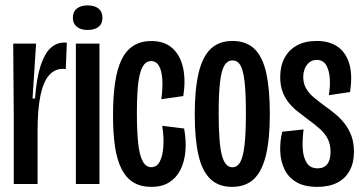

<svg xmlns="http://www.w3.org/2000/svg" viewBox="-20 -692 1365 722"><path d="M31.7 0V-259L29.7 -528H115.7L102.3 -321.7H111.7Q117.7 -400 133 -446Q148.3 -492 170.8 -512Q193.3 -532 220.7 -532Q223.3 -532 226 -532Q228.7 -532 231.3 -531L227.3 -431.7Q224.7 -432.3 221.8 -432.7Q219 -433 215.7 -433Q185.3 -433 164 -408.5Q142.7 -384 132 -332.3Q121.3 -280.7 121.3 -198V0Z M265.3 0V-528H354V0ZM309 -579.3Q284 -579.3 269 -591.3Q254 -603.3 254 -625.3Q254 -648 269 -659.8Q284 -671.7 309 -671.7Q335.7 -671.7 350.5 -659.8Q365.3 -648 365.3 -625.3Q365.3 -602.7 350.5 -591Q335.7 -579.3 309 -579.3Z M549.3 10.7Q509.7 10.7 482 -6Q454.3 -22.7 437.2 -56.3Q420 -90 412.5 -140.3Q405 -190.7 405 -258Q405 -327.3 412.5 -379.5Q420 -431.7 436.7 -466.7Q453.3 -501.7 481.3 -519.7Q509.3 -537.7 549.3 -537.7Q598.7 -537.7 628.3 -510.8Q658 -484 668.3 -437.7Q678.7 -391.3 669.3 -330.7L586.7 -319Q592.3 -361.3 590.3 -393.5Q588.3 -425.7 578 -444Q567.7 -462.3 548 -462.3Q532.3 -462.3 522 -449.5Q511.7 -436.7 505.7 -411.8Q499.7 -387 497.2 -350.8Q494.7 -314.7 494.7 -268.7Q494.7 -200 499.5 -154.3Q504.3 -108.7 516.5 -86Q528.7 -63.3 548.7 -63.3Q570 -63.3 581 -84.8Q592 -106.3 594.3 -142Q596.7 -177.7 590 -219L672.3 -208.7Q680.7 -164 677.3 -124.3Q674 -84.7 659 -54.3Q644 -24 616.8 -6.7Q589.7 10.7 549.3 10.7Z M852.3 10.7Q801.3 10.7 770.3 -19.7Q739.3 -50 725.8 -110.7Q712.3 -171.3 712.3 -261.3Q712.3 -355.3 726.7 -416.8Q741 -478.3 772.3 -508.2Q803.7 -538 853.7 -538Q905.7 -538 936.5 -508.5Q967.3 -479 981 -418.3Q994.7 -357.7 994.7 -263.3Q994.7 -170.3 980.3 -109.5Q966 -48.7 935 -19Q904 10.7 852.3 10.7ZM853.7 -63Q872.7 -63 883.7 -83Q894.7 -103 899.7 -147.7Q904.7 -192.3 904.7 -266.7Q904.7 -339 900 -382.3Q895.3 -425.7 884.7 -445.2Q874 -464.7 854.3 -464.7Q834.7 -464.7 823.3 -444.8Q812 -425 807.2 -381.2Q802.3 -337.3 802.3 -264Q802.3 -154.3 814.2 -108.7Q826 -63 853.7 -63Z M1172.7 10.7Q1124 10.7 1093.8 -7.5Q1063.7 -25.7 1049.5 -55.8Q1035.3 -86 1033.8 -122.7Q1032.3 -159.3 1041.3 -196.7L1121.7 -205.3Q1116.7 -168 1118.3 -134.5Q1120 -101 1133.2 -80Q1146.3 -59 1174.7 -59Q1198 -59 1210.5 -74.7Q1223 -90.3 1223 -121Q1223 -149.3 1212.3 -170Q1201.7 -190.7 1181.8 -208.3Q1162 -226 1135.3 -245Q1118 -258 1100 -272.2Q1082 -286.3 1066.8 -304.5Q1051.7 -322.7 1042.7 -346.8Q1033.7 -371 1033.7 -402.3Q1033.7 -443.3 1049.8 -473.8Q1066 -504.3 1096.5 -521.2Q1127 -538 1171 -538Q1219 -538 1250.2 -516Q1281.3 -494 1293.7 -451.5Q1306 -409 1296.3 -346L1216.3 -334Q1222 -363.7 1220.3 -394.5Q1218.7 -425.3 1207.3 -446Q1196 -466.7 1170.3 -466.7Q1148.7 -466.7 1134.5 -448.5Q1120.3 -430.3 1120.3 -402.3Q1120.3 -378.3 1131 -359.7Q1141.7 -341 1159.7 -326Q1177.7 -311 1198.7 -295.3Q1218.3 -281.7 1238.5 -265.3Q1258.7 -249 1275 -228.5Q1291.3 -208 1301.2 -181.8Q1311 -155.7 1311 -121Q1311 -80 1294.8 -50.3Q1278.7 -20.7 1248.2 -5Q1217.7 10.7 1172.7 10.7Z"/></svg>

Font: Bricolage Grotesque 96pt ExtraBold Condensed
Style: Regular
Weight: 800
Width: 3
Version: Version 1.001;gftools[0.9.33.dev8+g029e19f]